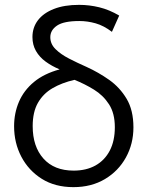

<svg xmlns="http://www.w3.org/2000/svg" viewBox="-20 -755 607 790"><path d="M282 15Q206.5 15 152 -19.2Q97.5 -53.5 67.8 -110.2Q38 -167 38 -235.5Q38 -289.5 58 -336.2Q78 -383 119.5 -417.5Q161 -452 225.5 -469.5Q193 -483 167.8 -501.5Q142.5 -520 128 -545.2Q113.5 -570.5 113.5 -602.5Q113.5 -642 136.2 -671.8Q159 -701.5 201.8 -718.2Q244.5 -735 305.5 -735Q347.5 -735 388.5 -725Q429.5 -715 470.5 -691L440.5 -624Q407 -649.5 373.5 -659Q340 -668.5 306.5 -668.5Q242.5 -668.5 214.8 -649.8Q187 -631 187 -602Q187 -574 208.5 -552.8Q230 -531.5 264 -514Q298 -496.5 336.5 -479.5Q385 -457.5 429 -426.5Q473 -395.5 501 -348.5Q529 -301.5 529 -231Q529 -163 498 -107Q467 -51 411.5 -18Q356 15 282 15ZM283 -53Q335 -53 373 -74.2Q411 -95.5 431.8 -135.5Q452.5 -175.5 452.5 -231.5Q452.5 -288.5 428.8 -325.5Q405 -362.5 367 -386Q329 -409.5 286.5 -426.5Q234.5 -414.5 196 -392Q157.5 -369.5 136 -331.8Q114.5 -294 114.5 -236Q114.5 -152 158.8 -102.5Q203 -53 283 -53Z"/></svg>

Font: Geologica Cursive ExtraLight
Style: Regular
Weight: 250
Designer: Sindre Bremnes, Frode Helland
Foundry: Monokrom Skriftforlag AS
Version: Version 1.010;gftools[0.9.28]